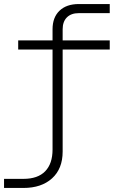

<svg xmlns="http://www.w3.org/2000/svg" viewBox="-20 -750 640 950"><path d="M0 180V135H96Q167 135 203.5 97.5Q240 60 240 -10V-505H70V-550H240V-605Q240 -664 274.5 -697Q309 -730 370 -730H523V-685H370Q332 -685 311 -664Q290 -643 290 -605V-550H523V-505H290V0Q290 85 237.5 132.5Q185 180 96 180Z"/></svg>

Font: Tiny Thin
Style: Regular
Weight: 100
Monospace: yes
Designer: Philipp Nurullin, Konstantin Bulenkov
Foundry: JetBrains
Version: Version 2.251; ttfautohint (v1.8.4.7-5d5b)